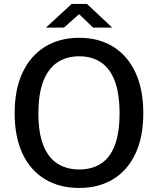

<svg xmlns="http://www.w3.org/2000/svg" viewBox="-20 -920 781 950"><path d="M372 10Q273.5 10 201.8 -33.8Q130 -77.5 91.2 -160.2Q52.5 -243 52.5 -360Q52.5 -478 91.8 -561.2Q131 -644.5 202.8 -688.8Q274.5 -733 372 -733Q469 -733 540.2 -688.8Q611.5 -644.5 650.2 -561.2Q689 -478 689 -360Q689 -243 650.5 -160.5Q612 -78 540.8 -34Q469.5 10 372 10ZM372 -81.5Q435 -81.5 479.8 -110.5Q524.5 -139.5 548 -201Q571.5 -262.5 571.5 -358.5Q571.5 -457 547.8 -519.5Q524 -582 479.2 -611.8Q434.5 -641.5 372 -641.5Q309.5 -641.5 264.2 -611.5Q219 -581.5 194.5 -519Q170 -456.5 170 -358.5Q170 -262 194.5 -200.8Q219 -139.5 264.2 -110.5Q309.5 -81.5 372 -81.5ZM207.5 -783.5 334.5 -900.5H410.5L535 -783.5H440.5L371.5 -850L296.5 -783.5Z"/></svg>

Font: Public Sans Thin Medium
Style: Regular
Weight: 500
Version: Version 2.001